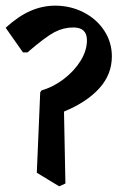

<svg xmlns="http://www.w3.org/2000/svg" viewBox="-25 -611 447 678"><path d="M201 -217 206 37 184 47 105 -1 117 -285 122 -292Q164 -304 201 -332.5Q238 -361 260 -397Q282 -433 282 -469Q282 -514 234 -514Q199 -514 167.5 -497.5Q136 -481 72 -426H56L-5 -513Q40 -554 82.5 -572.5Q125 -591 170 -591Q224 -591 270 -567.5Q316 -544 343 -503Q370 -462 370 -412Q370 -348 325.5 -299Q281 -250 201 -217Z"/></svg>

Font: Sahitya
Style: Bold
Weight: 700
Designer: Juan Pablo del Peral
Foundry: Juan Pablo del Peral (http://www.huertatipografica.com)
Version: Version 1.001;PS 001.000;hotconv 1.0.70;makeotf.lib2.5.58329